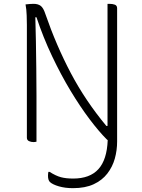

<svg xmlns="http://www.w3.org/2000/svg" viewBox="-20 -730 740 1000"><path d="M170 8Q162 10 154 10Q142 10 131 5Q120 0 120 -13V-600Q120 -617 119 -649Q118 -681 113 -707Q139 -710 155 -710Q178 -710 192 -699.5Q206 -689 216 -658Q273 -493 349 -349Q425 -205 534 -74H540V-710H550Q567 -710 578.5 -705.5Q590 -701 590 -687V7Q590 53 578 96Q566 139 539 174Q512 209 468 229.5Q424 250 360 250Q319 250 286.5 240.5Q254 231 240 218Q230 208 230 186Q230 175 232 165H238Q271 186 297.5 193Q324 200 361 200Q448 200 492.5 151Q537 102 541 0Q538 -2 536 -4Q495 -45 446 -110Q397 -175 347 -258Q297 -341 251 -438Q205 -535 170 -640H164Q166 -584 167 -516Q168 -448 169 -375.5Q170 -303 170 -232Q170 -161 170 -98Z"/></svg>

Font: Recursive Sn Csl St Lt
Style: Regular
Weight: 300
Version: Version 1.079;hotconv 1.0.112;makeotfexe 2.5.65598; ttfautoh